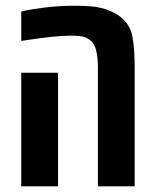

<svg xmlns="http://www.w3.org/2000/svg" viewBox="-20 -660 547 680"><path d="M326.7 0V-420.9Q326.7 -460.4 319.3 -485.8Q312 -511.2 292 -522.5Q281.7 -529.3 267.1 -531.5Q252.4 -533.7 231.9 -533.7Q200.2 -533.7 161.4 -529.5Q122.6 -525.4 55.2 -515.1V-618.7Q69.3 -623 90.3 -626.5Q111.3 -629.9 138.7 -633.3Q170.4 -637.2 195.1 -638.4Q219.7 -639.6 241.2 -639.6Q292 -639.6 320.3 -635.3Q348.6 -630.9 370.6 -621.1Q393.6 -611.3 408.2 -599.1Q441.4 -572.3 449.2 -529.3Q457 -486.3 457 -420.4V0ZM55.2 0V-402.3H185.5V0Z"/></svg>

Font: Open Sans Condensed
Style: Bold
Weight: 700
Width: 3
Designer: Monotype Design Team
Foundry: Monotype Imaging Inc.
Version: Version 3.003; ttfautohint (v1.8.4)